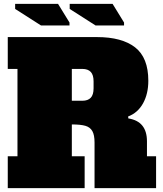

<svg xmlns="http://www.w3.org/2000/svg" viewBox="-20 -969 840 989"><path d="M20 -164H70V-614H20V-778H479Q608 -778 676 -725Q744 -672 744 -553Q744 -486 717 -437Q690 -388 640 -369L641 -359Q737 -344 737 -241V-164H784V0H467V-235Q467 -274 455.5 -294Q444 -314 419.5 -321Q395 -328 350 -328V-164H416V0H20ZM404 -450Q433 -450 447.5 -465.5Q462 -481 462 -514V-550Q462 -583 447.5 -598.5Q433 -614 404 -614H350V-450ZM191 -838 58 -923V-949H279L338 -853V-838ZM472 -838 339 -923V-949H560L619 -853V-838Z"/></svg>

Font: Alfa Slab One
Style: Regular
Weight: 400
Designer: JM Sole
Foundry: JM Sole
Version: Version 2.000